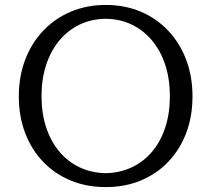

<svg xmlns="http://www.w3.org/2000/svg" viewBox="-20 -745 853 775"><path d="M406.7 10.2Q329.4 10.2 265 -16.5Q200.6 -43.2 153.8 -92.3Q106.9 -141.4 81.4 -208.4Q56 -275.3 56 -356Q56 -436.6 81.7 -504.1Q107.4 -571.5 154.5 -621Q201.5 -670.6 265.7 -697.8Q329.9 -725 406.7 -725Q483.9 -725 548.1 -697.9Q612.2 -670.7 659 -621.1Q705.9 -571.5 731.4 -504.1Q757 -436.6 757 -356Q757 -275.3 731.7 -208.4Q706.4 -141.4 659.5 -92.3Q612.7 -43.2 548.5 -16.5Q484.3 10.2 406.7 10.2ZM406.7 -45.9Q465.1 -47.3 512.8 -70Q560.6 -92.8 594.8 -133.8Q629 -174.9 647.3 -231.4Q665.7 -287.8 665.7 -356.8Q665.7 -425.7 647.1 -482.7Q628.5 -539.7 594 -581.2Q559.6 -622.6 512.1 -645.6Q464.6 -668.5 406.7 -669.2Q348.7 -668.5 301.2 -645.6Q253.7 -622.6 219.3 -581.2Q184.8 -539.7 166.2 -482.7Q147.6 -425.7 147.6 -356.8Q147.6 -288.2 166.1 -231.5Q184.7 -174.9 218.9 -133.8Q253.1 -92.8 300.6 -70Q348.2 -47.3 406.7 -45.9Z"/></svg>

Font: Russolo 10pt ExtraLight
Style: Regular
Weight: 200
Designer: Micah Stupak-Hahn
Version: Version 1.000